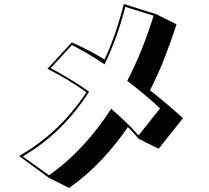

<svg xmlns="http://www.w3.org/2000/svg" viewBox="-20 -827 1040 955"><path d="M669 -137Q656 -152 643 -167Q630 -182 616 -195Q559 -111 487 -34Q415 43 324 108L224 58L75 -51Q182 -113 264 -192Q346 -271 410 -368Q361 -403 313 -431.5Q265 -460 216 -485L337 -616Q381 -597 425.5 -573.5Q470 -550 500 -531Q529 -593 552.5 -661Q576 -729 596 -807L758 -756L858 -706Q831 -622 799 -540Q767 -458 726 -378Q769 -344 810 -309.5Q851 -275 890 -239L769 -87ZM776 -288Q741 -321 699 -356Q657 -391 613 -425Q655 -506 687.5 -588.5Q720 -671 744 -749L603 -793Q584 -717 558 -645Q532 -573 500 -507Q457 -536 416 -560Q375 -584 338 -603L232 -488Q274 -466 323 -436.5Q372 -407 423 -371Q359 -270 276.5 -189Q194 -108 93 -49L224 45Q319 -23 396 -107.5Q473 -192 533 -286Q571 -253 606 -219.5Q641 -186 669 -153Z"/></svg>

Font: Rampart One
Style: Regular
Weight: 400
Designer: Fontworks Inc.
Foundry: Fontworks Inc.
Version: Version 1.100